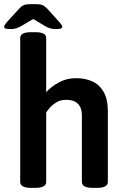

<svg xmlns="http://www.w3.org/2000/svg" viewBox="-23 -909 608 931"><path d="M31 -768Q9 -768 3 -771Q-3 -774 -3 -779Q-3 -782 -0.5 -787Q2 -792 15 -807L70 -867Q82 -880 93.5 -884.5Q105 -889 128 -889H148Q171 -889 182 -884.5Q193 -880 207 -866L260 -807Q273 -793 276 -787.5Q279 -782 279 -779Q279 -774 272.5 -771Q266 -768 245 -768Q219 -768 193 -784L138 -817L84 -785Q71 -777 58 -772.5Q45 -768 31 -768ZM128 2Q75 2 75 -27V-725Q75 -753 128 -753H148Q201 -753 201 -725V-462Q225 -489 262.5 -509.5Q300 -530 346 -530Q390 -530 424.5 -514.5Q459 -499 479.5 -463.5Q500 -428 500 -368V-27Q500 2 447 2H427Q374 2 374 -27V-351Q374 -386 355 -405.5Q336 -425 297 -425Q270 -425 250 -412.5Q230 -400 217.5 -385.5Q205 -371 201 -363V-27Q201 2 148 2Z"/></svg>

Font: Asap SemiBold
Style: Regular
Weight: 600
Designer: Pablo Cosgaya
Foundry: Omnibus-Type
Version: Version 3.001; ttfautohint (v1.8.3)